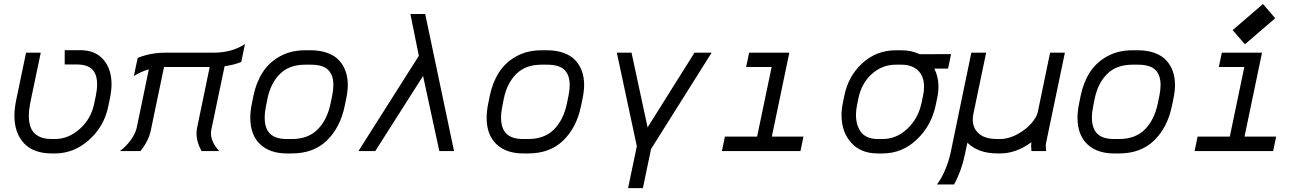

<svg xmlns="http://www.w3.org/2000/svg" viewBox="-20 -767 6641 975"><path d="M308.6 -512.2H387.7Q463.9 -512.2 505.1 -464.4Q546.4 -416.5 546.4 -338.9Q546.4 -308.6 538.1 -267.1L529.3 -224.6Q508.3 -124.5 431.9 -56.2Q355.5 12.2 258.8 12.2H243.7Q149.4 12.2 101.3 -40Q53.2 -92.3 53.2 -179.2Q53.2 -214.8 62 -257.8L112.3 -499.5H187L133.3 -243.2Q126.5 -208 126.5 -179.2Q126.5 -145 135.5 -121.1Q144.5 -97.2 161.4 -84.5Q178.2 -71.8 198 -66.4Q217.8 -61 243.7 -61H258.8Q327.1 -61 384.5 -111.8Q441.9 -162.6 458 -239.3L466.8 -281.7Q473.1 -311.5 473.1 -338.9Q473.1 -390.1 448.2 -414.8Q423.3 -439.5 371.1 -439.5H308.6Z M1052.2 -104Q1051.3 -99.6 1051.3 -89.8Q1051.3 -45.4 1093.3 0H1003.4Q978 -45.9 978 -89.8Q978 -104 981 -118.7L1044.9 -426.8H821.8H813L745.6 -104Q734.4 -51.3 693.4 0H589.4Q621.6 -24.4 644.8 -56.9Q668 -89.4 674.3 -118.7L735.8 -415Q692.4 -402.3 659.7 -380.9L679.2 -473.1Q744.6 -499.5 821.8 -499.5H1063.5Q1158.2 -499.5 1224.1 -543.5L1205.1 -452.1Q1166 -437 1120.6 -430.7Z M1557.6 -438.5H1529.8Q1449.2 -438.5 1402.1 -392.1Q1355 -345.7 1338.4 -266.6L1330.6 -227.5Q1324.2 -197.3 1324.2 -168.9Q1324.2 -114.7 1351.6 -87.9Q1378.9 -61 1437 -61H1461.9Q1544.9 -61 1593.3 -109.9Q1641.6 -158.7 1658.7 -241.7L1667 -281.7Q1672.9 -311.5 1672.9 -335.9Q1672.9 -385.3 1646.5 -411.9Q1620.1 -438.5 1557.6 -438.5ZM1746.1 -335.9Q1746.1 -305.2 1738.3 -267.1L1730 -227.1Q1707.5 -119.1 1639.9 -53.5Q1572.3 12.2 1461.9 12.2H1437Q1349.6 12.2 1300.3 -35.2Q1251 -82.5 1251 -168.9Q1251 -203.1 1259.3 -242.2L1267.1 -281.2Q1281.2 -349.1 1314 -399.9Q1346.7 -450.7 1402.1 -481.2Q1457.5 -511.7 1529.8 -511.7H1557.6Q1606 -511.7 1643.1 -498Q1680.2 -484.4 1702.1 -460.2Q1724.1 -436 1735.1 -404.8Q1746.1 -373.5 1746.1 -335.9Z M1800.3 0 2106.9 -483.4 2064 -695.8H2139.2L2285.6 0H2210.9L2128.4 -381.3L1885.7 0Z M2757.8 -438.5H2730Q2649.4 -438.5 2602.3 -392.1Q2555.2 -345.7 2538.6 -266.6L2530.8 -227.5Q2524.4 -197.3 2524.4 -168.9Q2524.4 -114.7 2551.8 -87.9Q2579.1 -61 2637.2 -61H2662.1Q2745.1 -61 2793.5 -109.9Q2841.8 -158.7 2858.9 -241.7L2867.2 -281.7Q2873 -311.5 2873 -335.9Q2873 -385.3 2846.7 -411.9Q2820.3 -438.5 2757.8 -438.5ZM2946.3 -335.9Q2946.3 -305.2 2938.5 -267.1L2930.2 -227.1Q2907.7 -119.1 2840.1 -53.5Q2772.5 12.2 2662.1 12.2H2637.2Q2549.8 12.2 2500.5 -35.2Q2451.2 -82.5 2451.2 -168.9Q2451.2 -203.1 2459.5 -242.2L2467.3 -281.2Q2481.4 -349.1 2514.2 -399.9Q2546.9 -450.7 2602.3 -481.2Q2657.7 -511.7 2730 -511.7H2757.8Q2806.2 -511.7 2843.3 -498Q2880.4 -484.4 2902.3 -460.2Q2924.3 -436 2935.3 -404.8Q2946.3 -373.5 2946.3 -335.9Z M3169.4 188.5 3213.9 -24.4 3112.3 -499.5H3187L3268.6 -120.1L3506.8 -499.5H3593.8L3286.1 -10.3L3244.6 188.5Z M4044.9 0H3646L3661.1 -73.2H3824.7L3898.4 -426.8H3769L3784.2 -499.5H3988.3L3899.4 -73.2H4060.1Z M4745.6 -325.7Q4745.6 -298.3 4738.8 -267.1L4731.4 -231.9Q4710 -129.4 4635.7 -58.6Q4561.5 12.2 4461.9 12.2H4436.5Q4351.6 12.2 4302.5 -42.2Q4253.4 -96.7 4253.4 -182.1Q4253.4 -213.9 4260.7 -247.1L4267.6 -281.2Q4287.6 -380.9 4359.4 -446.3Q4431.2 -511.7 4529.3 -511.7H4557.1Q4609.9 -511.7 4649.9 -491.7L4809.6 -492.2L4794.4 -418.5H4724.6Q4745.6 -377.9 4745.6 -325.7ZM4557.1 -438.5H4529.3Q4459 -438.5 4406.5 -390.6Q4354 -342.8 4338.9 -266.6L4332 -232.4Q4326.7 -208 4326.7 -182.1Q4326.7 -159.7 4331.8 -139.9Q4336.9 -120.1 4348.4 -101.6Q4359.9 -83 4382.6 -72Q4405.3 -61 4436.5 -61H4461.9Q4532.2 -61 4587.9 -113.5Q4643.6 -166 4660.2 -246.6L4667.5 -281.7Q4672.4 -304.2 4672.4 -325.7Q4672.4 -379.9 4641.8 -409.2Q4611.3 -438.5 4557.1 -438.5Z M4737.8 169.9Q4759.8 141.6 4779.1 96.7Q4798.3 51.8 4808.1 4.9L4912.6 -499.5H4987.8L4922.4 -186.5Q4919.9 -174.8 4919.9 -159.2Q4919.9 -115.2 4951.2 -88.1Q4982.4 -61 5045.9 -61H5058.1Q5102.5 -61 5146.7 -85.4Q5190.9 -109.9 5217.8 -141.1Q5244.6 -172.4 5250 -197.8L5312.5 -499.5H5387.7L5292 -41Q5290.5 -34.2 5290.5 -24.9Q5290.5 -16.6 5292.5 0H5217.8Q5216.3 -13.2 5216.3 -23.9Q5216.3 -39.1 5217.8 -44.9Q5140.6 12.2 5058.1 12.2H5045.9Q4947.3 12.2 4892.6 -42.5L4879.4 19.5Q4862.3 101.6 4824.7 169.9Z M5758.3 -438.5H5730.5Q5649.9 -438.5 5602.8 -392.1Q5555.7 -345.7 5539.1 -266.6L5531.2 -227.5Q5524.9 -197.3 5524.9 -168.9Q5524.9 -114.7 5552.2 -87.9Q5579.6 -61 5637.7 -61H5662.6Q5745.6 -61 5793.9 -109.9Q5842.3 -158.7 5859.4 -241.7L5867.7 -281.7Q5873.5 -311.5 5873.5 -335.9Q5873.5 -385.3 5847.2 -411.9Q5820.8 -438.5 5758.3 -438.5ZM5946.8 -335.9Q5946.8 -305.2 5939 -267.1L5930.7 -227.1Q5908.2 -119.1 5840.6 -53.5Q5772.9 12.2 5662.6 12.2H5637.7Q5550.3 12.2 5501 -35.2Q5451.7 -82.5 5451.7 -168.9Q5451.7 -203.1 5460 -242.2L5467.8 -281.2Q5481.9 -349.1 5514.6 -399.9Q5547.4 -450.7 5602.8 -481.2Q5658.2 -511.7 5730.5 -511.7H5758.3Q5806.6 -511.7 5843.8 -498Q5880.9 -484.4 5902.8 -460.2Q5924.8 -436 5935.8 -404.8Q5946.8 -373.5 5946.8 -335.9Z M6445.3 0H6046.4L6061.5 -73.2H6225.1L6298.8 -426.8H6169.4L6184.6 -499.5H6388.7L6299.8 -73.2H6460.4ZM6301.8 -542 6239.7 -614.3 6393.6 -746.6 6455.6 -674.3Z"/></svg>

Font: Anka/Coder
Style: Italic
Weight: 400
Italic angle: -12°
Monospace: yes
Version: Version 001.100